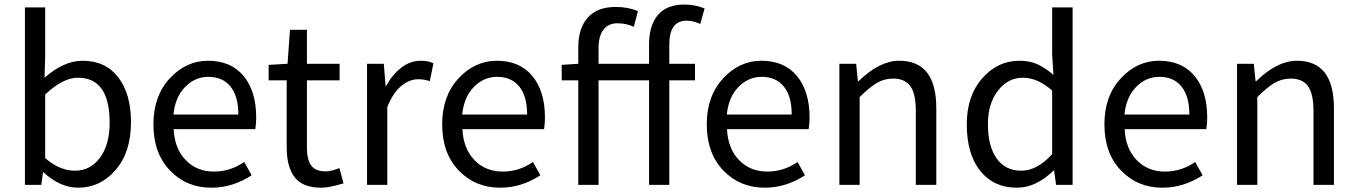

<svg xmlns="http://www.w3.org/2000/svg" viewBox="-20 -829 6086 861"><path d="M331.1 12.7Q250 12.7 175.8 -55.7H172.9L165 0H91.8V-795.9H182.6V-578.1L179.7 -480.5Q266.6 -556.6 349.6 -556.6Q453.1 -556.6 510.3 -482.4Q567.4 -408.2 567.4 -281.2Q567.4 -146.5 498.5 -66.9Q429.7 12.7 331.1 12.7ZM316.4 -63.5Q384.8 -63.5 428.2 -121.6Q471.7 -179.7 471.7 -279.3Q471.7 -480.5 329.1 -480.5Q262.7 -480.5 182.6 -405.3V-120.1Q247.1 -63.5 316.4 -63.5Z M927.7 12.7Q816.4 12.7 742.2 -64.5Q668 -141.6 668 -271.5Q668 -398.4 741.2 -477.5Q814.5 -556.6 913.1 -556.6Q1015.6 -556.6 1072.3 -488.3Q1128.9 -419.9 1128.9 -301.8Q1128.9 -275.4 1125 -250H758.8Q762.7 -163.1 812.5 -111.3Q862.3 -59.6 939.5 -59.6Q1012.7 -59.6 1075.2 -102.5L1108.4 -43Q1023.4 12.7 927.7 12.7ZM757.8 -315.4H1048.8Q1048.8 -397.5 1013.7 -440.9Q978.5 -484.4 914.1 -484.4Q854.5 -484.4 810.1 -439Q765.6 -393.6 757.8 -315.4Z M1419.9 12.7Q1336.9 12.7 1301.3 -34.2Q1265.6 -81.1 1265.6 -168V-468.8H1184.6V-538.1L1269.5 -543L1280.3 -695.3H1356.4V-543H1502.9V-468.8H1356.4V-166Q1356.4 -113.3 1375.5 -86.9Q1394.5 -60.5 1440.4 -60.5Q1463.9 -60.5 1502 -75.2L1520.5 -6.8Q1458 12.7 1419.9 12.7Z M1626 0V-543H1701.2L1709 -444.3H1711.9Q1741.2 -497.1 1781.2 -526.9Q1821.3 -556.6 1866.2 -556.6Q1901.4 -556.6 1923.8 -544.9L1907.2 -464.8Q1884.8 -473.6 1854.5 -473.6Q1816.4 -473.6 1779.3 -443.4Q1742.2 -413.1 1716.8 -348.6V0Z M2222.7 12.7Q2111.3 12.7 2037.1 -64.5Q1962.9 -141.6 1962.9 -271.5Q1962.9 -398.4 2036.1 -477.5Q2109.4 -556.6 2208 -556.6Q2310.5 -556.6 2367.2 -488.3Q2423.8 -419.9 2423.8 -301.8Q2423.8 -275.4 2419.9 -250H2053.7Q2057.6 -163.1 2107.4 -111.3Q2157.2 -59.6 2234.4 -59.6Q2307.6 -59.6 2370.1 -102.5L2403.3 -43Q2318.4 12.7 2222.7 12.7ZM2052.7 -315.4H2343.8Q2343.8 -397.5 2308.6 -440.9Q2273.4 -484.4 2209 -484.4Q2149.4 -484.4 2105 -439Q2060.5 -393.6 2052.7 -315.4Z M3139.6 -791 3120.1 -721.7Q3087.9 -736.3 3058.6 -736.3Q2981.4 -736.3 2981.4 -628.9V-543H3096.7V-468.8H2981.4V0H2890.6V-468.8H2664.1V0H2573.2V-468.8H2499V-538.1L2573.2 -543V-616.2Q2573.2 -702.1 2615.7 -750Q2658.2 -797.9 2741.2 -797.9Q2795.9 -797.9 2840.8 -779.3L2822.3 -709Q2787.1 -724.6 2749 -724.6Q2708 -724.6 2686 -695.8Q2664.1 -667 2664.1 -613.3V-543H2890.6V-629.9Q2890.6 -714.8 2930.2 -761.7Q2969.7 -808.6 3049.8 -808.6Q3097.7 -808.6 3139.6 -791Z M3409.2 12.7Q3297.9 12.7 3223.6 -64.5Q3149.4 -141.6 3149.4 -271.5Q3149.4 -398.4 3222.7 -477.5Q3295.9 -556.6 3394.5 -556.6Q3497.1 -556.6 3553.7 -488.3Q3610.4 -419.9 3610.4 -301.8Q3610.4 -275.4 3606.4 -250H3240.2Q3244.1 -163.1 3293.9 -111.3Q3343.8 -59.6 3420.9 -59.6Q3494.1 -59.6 3556.6 -102.5L3589.8 -43Q3504.9 12.7 3409.2 12.7ZM3239.3 -315.4H3530.3Q3530.3 -397.5 3495.1 -440.9Q3460 -484.4 3395.5 -484.4Q3335.9 -484.4 3291.5 -439Q3247.1 -393.6 3239.3 -315.4Z M3744.1 0V-543H3819.3L3827.1 -464.8H3830.1Q3923.8 -556.6 4012.7 -556.6Q4178.7 -556.6 4178.7 -343.8V0H4086.9V-332Q4086.9 -408.2 4062.5 -442.4Q4038.1 -476.6 3984.4 -476.6Q3945.3 -476.6 3912.1 -457Q3878.9 -437.5 3835 -393.6V0Z M4540 12.7Q4436.5 12.7 4376 -62.5Q4315.4 -137.7 4315.4 -271.5Q4315.4 -399.4 4384.8 -478Q4454.1 -556.6 4550.8 -556.6Q4596.7 -556.6 4630.9 -541.5Q4665 -526.4 4704.1 -493.2L4698.2 -586.9V-795.9H4790V0H4715.8L4707 -64.5H4705.1Q4626 12.7 4540 12.7ZM4698.2 -137.7V-422.9Q4633.8 -480.5 4566.4 -480.5Q4500 -480.5 4455.1 -422.4Q4410.2 -364.3 4410.2 -272.5Q4410.2 -173.8 4449.2 -118.7Q4488.3 -63.5 4559.6 -63.5Q4630.9 -63.5 4698.2 -137.7Z M5192.4 12.7Q5081.1 12.7 5006.8 -64.5Q4932.6 -141.6 4932.6 -271.5Q4932.6 -398.4 5005.9 -477.5Q5079.1 -556.6 5177.7 -556.6Q5280.3 -556.6 5336.9 -488.3Q5393.6 -419.9 5393.6 -301.8Q5393.6 -275.4 5389.6 -250H5023.4Q5027.3 -163.1 5077.1 -111.3Q5127 -59.6 5204.1 -59.6Q5277.3 -59.6 5339.8 -102.5L5373 -43Q5288.1 12.7 5192.4 12.7ZM5022.5 -315.4H5313.5Q5313.5 -397.5 5278.3 -440.9Q5243.2 -484.4 5178.7 -484.4Q5119.1 -484.4 5074.7 -439Q5030.3 -393.6 5022.5 -315.4Z M5527.3 0V-543H5602.5L5610.4 -464.8H5613.3Q5707 -556.6 5795.9 -556.6Q5961.9 -556.6 5961.9 -343.8V0H5870.1V-332Q5870.1 -408.2 5845.7 -442.4Q5821.3 -476.6 5767.6 -476.6Q5728.5 -476.6 5695.3 -457Q5662.1 -437.5 5618.2 -393.6V0Z"/></svg>

Font: Gen Shin Gothic Regular
Style: Regular
Weight: 400
Designer: [Source Han Sans]
Ryoko NISHIZUKA  (kana & ideographs); Paul D. Hunt (Latin, Greek & Cyrillic); Wenlong ZHANG  (bopomofo
Version: Version 1.002.20150607